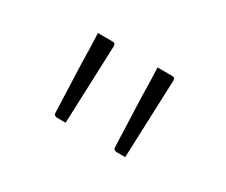

<svg xmlns="http://www.w3.org/2000/svg" viewBox="-62 -907 724 614"><g transform="rotate(30 300.0 -600.0)"><path d="M211 -450Q207 -450 197 -450Q187 -450 179 -450Q174 -450 170.5 -453Q167 -456 167 -461L160 -648Q160 -666 159.5 -682.5Q159 -699 158.5 -715.5Q158 -732 157 -750Q172 -750 185.5 -750Q199 -750 211 -750Q217 -750 219.5 -747Q222 -744 222 -737ZM431 -450Q427 -450 417 -450Q407 -450 399 -450Q394 -450 390.5 -453Q387 -456 387 -461L380 -648Q380 -666 379.5 -682.5Q379 -699 378.5 -715.5Q378 -732 377 -750Q392 -750 405.5 -750Q419 -750 431 -750Q437 -750 439.5 -747Q442 -744 442 -737Z"/></g></svg>

Font: Recursive Sans Linear Light
Style: Regular
Weight: 300
Version: Version 1.085